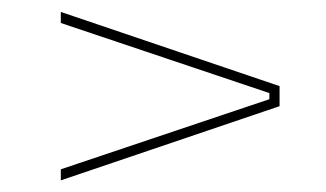

<svg xmlns="http://www.w3.org/2000/svg" viewBox="-20 -478 560 330"><path d="M443 -318 84.5 -438.5V-457.5L460.5 -330V-295.5L84.5 -168V-187L443 -307.5Z"/></svg>

Font: Anek Tamil Thin
Style: Regular
Weight: 250
Designer: Aadarsh Rajan (Tamil), Yesha Goshar (Latin)
Foundry: Ek Type
Version: Version 1.003